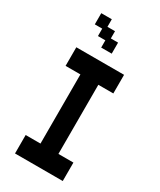

<svg xmlns="http://www.w3.org/2000/svg" viewBox="-216 -926 844 1010"><g transform="rotate(30 205.5 -421.0)"><path d="M60 12V-100H150V-520H60V-633H350V-520H259V-100H350V12ZM174 -697V-741H129V-786H84V-854H148V-808H194V-764H238V-697Z"/></g></svg>

Font: Pixelify Sans Medium
Style: Regular
Weight: 500
Designer: Stefie Justprince
Foundry: Typecalism Foundryline
Version: Version 1.000;February 13, 2025;FontCreator 15.0.0.3015 64-b